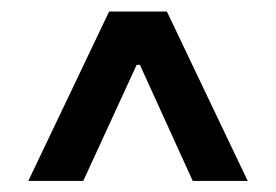

<svg xmlns="http://www.w3.org/2000/svg" viewBox="-20 -708 490 341"><path d="M173.8 -687.5H276.4L419.9 -386.7H322.3L228.5 -592.8H222.7L127.9 -386.7H30.3Z"/></svg>

Font: Pretendard JP Medium
Style: Regular
Weight: 500
Designer: Base glyphs from Inter by Rasmus Andersson; Hangeul glyphs from Noto Sans CJK(Source Han Sans) by Jang Soo-young and Kan
Foundry: Kil Hyung-jin
Version: Version 1.309